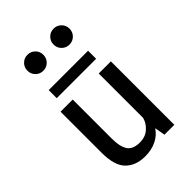

<svg xmlns="http://www.w3.org/2000/svg" viewBox="-251 -959 1072 1072"><g transform="rotate(-45 285.0 -423.0)"><path d="M221.8 -748.8Q203.5 -730.5 177 -730.5Q150.5 -730.5 132.2 -748.8Q114 -767 114 -793.5Q114 -820 132.2 -838.2Q150.5 -856.5 177 -856.5Q203.5 -856.5 221.8 -838.2Q240 -820 240 -793.5Q240 -767 221.8 -748.8ZM428.2 -748.8Q410 -730.5 383.5 -730.5Q357 -730.5 338.8 -748.8Q320.5 -767 320.5 -793.5Q320.5 -820 338.8 -838.2Q357 -856.5 383.5 -856.5Q410 -856.5 428.2 -838.2Q446.5 -820 446.5 -793.5Q446.5 -767 428.2 -748.8ZM121.5 -633H432.5V-569.5H121.5ZM242.5 10Q167.5 10 125.2 -33Q83 -76 83 -176V-501H179V-196Q179 -127 200.5 -96.5Q222 -66 274.5 -66Q320 -66 348.8 -92.8Q377.5 -119.5 384.5 -151V-501H480.5V0H402.5L391.5 -62Q369 -27.5 330.2 -8.8Q291.5 10 242.5 10Z"/></g></svg>

Font: League Mono Narrow
Style: Regular
Weight: 400
Width: 3
Designer: Tyler Finck
Foundry: The League of Moveable Type / Tyler Finck
Version: Version 2.210